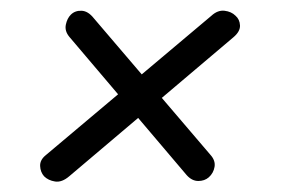

<svg xmlns="http://www.w3.org/2000/svg" viewBox="-20 -416 586 366"><path d="M425 -345 112 -80Q98 -68 85 -70Q72 -72 64 -80Q57 -88 56.5 -99.5Q56 -111 67 -120L383 -386Q395 -397 408 -395.5Q421 -394 429 -386Q437 -379 437.5 -367.5Q438 -356 425 -345ZM159 -381 381 -121Q391 -110 389 -98Q387 -86 378 -78Q370 -71 358 -71Q346 -71 336 -82L112 -346Q103 -357 105.5 -369Q108 -381 115 -388Q123 -396 135.5 -395.5Q148 -395 159 -381Z"/></svg>

Font: Edu QLD Beginner
Style: Regular
Weight: 400
Designer: Tina and Corey Anderson
Foundry: Google for Education
Version: Version 1.003